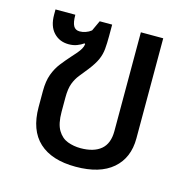

<svg xmlns="http://www.w3.org/2000/svg" viewBox="-87 -634 724 730"><g transform="rotate(15 274.5 -269.0)"><path d="M272 10Q178 10 128 -36Q78 -82 78 -173V-236Q78 -275 88 -302Q98 -329 114 -349.5Q130 -370 147 -389Q158 -401 166.5 -411Q175 -421 180.5 -430.5Q186 -440 187 -450L184 -452Q173 -444 158.5 -438.5Q144 -433 126 -433Q90 -433 67 -457.5Q44 -482 44 -527V-548H122Q122 -518 129.5 -504.5Q137 -491 154 -491Q165 -491 177 -495Q189 -499 199 -507L218 -548H267V-503Q267 -474 265 -452Q263 -430 254 -409.5Q245 -389 224 -362Q209 -343 196 -327Q183 -311 175 -290Q167 -269 167 -234V-178Q167 -131 182 -106Q197 -81 221 -72Q245 -63 272 -63Q324 -63 352 -86.5Q380 -110 380 -159V-548H468V-154Q468 -77 417.5 -33.5Q367 10 272 10Z"/></g></svg>

Font: Farlight84_Sys_V01
Style: Regular
Weight: 400
Designer: Ryoko NISHIZUKA  (kana, bopomofo & ideographs); Paul D. Hunt (Latin, Greek & Cyrillic); Sandoll Communications , Soo-you
Foundry: Adobe
Version: Version 2.004;October 29, 2024;FontCreator 14.0.0.2814 64-bi